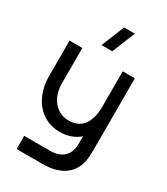

<svg xmlns="http://www.w3.org/2000/svg" viewBox="-249 -904 1106 1268"><g transform="rotate(30 304.0 -270.0)"><path d="M40 -270.5C40 -108.5 134 15 284.5 15C345.5 15 395 -4 433 -37.5V13.5C434.5 106.5 382.5 154.5 293.5 154.5H95V255H292.5C418.5 255 508.5 204 531 94.5C536.5 69 538 43.5 538 14.5V-540H445.5V-270.5C445.5 -158.5 402 -79.5 299 -79.5C198.5 -79.5 137.5 -163.5 137.5 -270.5V-540H40ZM237.5 -620H319.5L390.5 -795H308.5Z"/></g></svg>

Font: Eudonet SemiBold
Style: Regular
Weight: 600
Designer: Mikhail Sharanda
Foundry: Mikhail Sharanda
Version: Version 4.503;Glyphs 3.1.2 (3151)